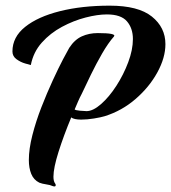

<svg xmlns="http://www.w3.org/2000/svg" viewBox="-20 -634 605 679"><path d="M166 24Q158 20 143.5 18Q129 16 119 12Q99 2 90.5 -19Q82 -40 82 -68Q82 -107 94.5 -156Q107 -205 126.5 -255Q146 -305 166.5 -349.5Q187 -394 203 -424.5Q219 -455 225 -465Q244 -494 269.5 -505.5Q295 -517 326 -517Q393 -517 383 -505Q362 -481 341 -444.5Q320 -408 301.5 -370Q283 -332 269 -302Q262 -289 256 -275Q250 -261 244 -247Q247 -244 262.5 -242.5Q278 -241 286 -241Q309 -241 337.5 -266Q366 -291 391.5 -330.5Q417 -370 433.5 -414Q450 -458 450 -496Q450 -534 429 -558.5Q408 -583 358 -583Q325 -583 282.5 -572Q240 -561 199 -539Q158 -517 128 -483.5Q98 -450 89 -404Q85 -405 69 -409.5Q53 -414 38.5 -424.5Q24 -435 24 -452Q24 -503 69 -539Q114 -575 192 -594.5Q270 -614 368 -614Q469 -614 517 -575.5Q565 -537 565 -478Q565 -430 536.5 -378Q508 -326 459.5 -284Q411 -242 350 -223Q337 -219 312.5 -215Q288 -211 267 -211Q255 -211 245.5 -213Q236 -215 232 -219Q205 -154 187 -97Q169 -40 169 -9Q169 7 175 15Q177 17 177 21Q177 28 166 24Z"/></svg>

Font: Praise
Style: Regular
Weight: 400
Designer: Robert E. Leuschke
Foundry: Robert E. Leuschke
Version: Version 1.100; ttfautohint (v1.8.3)